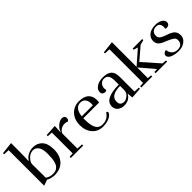

<svg xmlns="http://www.w3.org/2000/svg" viewBox="140 -1770 2785 2785"><g transform="rotate(-45 1532.5 -377.0)"><path d="M408 -74Q392 -50 365 -34Q337 -18 299 -18Q227 -18 180 -55L178 -333Q178 -372 225 -421Q272 -468 327 -468Q382 -468 414 -421Q445 -375 445 -284Q445 -191 432 -135Q423 -98 408 -74ZM178 -552 179 -766 -8 -745 -7 -722 81 -718V11L173 -21Q196 -6 233 3Q269 12 297 12Q420 12 488 -62Q555 -135 555 -260Q555 -383 499 -442Q444 -499 360 -499Q305 -499 257 -475Q209 -451 182 -407H173Q178 -455 178 -552Z M1009 -453Q1009 -475 994 -488Q979 -500 953 -500Q910 -500 864 -462Q818 -425 801 -370H797L803 -493L626 -482V-459L705 -455V-28L639 -24V0H893V-24L803 -29V-326Q803 -360 842 -389Q880 -416 922 -416Q964 -416 980 -403Q1009 -415 1009 -453Z M1067 -244Q1067 -130 1130 -59Q1193 11 1296 11Q1345 11 1385 -1Q1424 -11 1447 -28Q1493 -61 1493 -86Q1493 -100 1471 -107Q1415 -17 1312 -17Q1238 -17 1207 -75Q1175 -133 1175 -244V-279H1498Q1502 -300 1502 -327Q1502 -407 1452 -454Q1402 -499 1301 -499Q1200 -499 1134 -429Q1067 -359 1067 -244ZM1304 -471Q1362 -471 1388 -427Q1407 -395 1407 -348Q1407 -337 1405 -315H1178Q1196 -471 1304 -471Z M1761 -28Q1750 -28 1738 -31Q1685 -43 1685 -108Q1685 -232 1883 -234V-148Q1882 -93 1840 -61Q1799 -28 1761 -28ZM1587 -108Q1587 -52 1628 -20Q1669 12 1725 12Q1835 12 1882 -78L1891 11L2058 -1L2057 -24L1973 -28V-331Q1973 -419 1930 -459Q1887 -499 1792 -499Q1696 -499 1643 -450Q1610 -420 1610 -374Q1610 -340 1642 -328Q1656 -322 1671 -322Q1686 -322 1699 -332Q1695 -349 1695 -368Q1695 -407 1715 -435Q1743 -474 1791 -474Q1883 -474 1883 -347V-261Q1743 -261 1665 -223Q1589 -186 1587 -108Z M2591 -488H2395V-465L2460 -446L2248 -260V-766L2061 -745L2062 -722L2150 -718V-29L2085 -24V0H2310V-24L2248 -29V-248L2434 -29L2378 -24V0H2615V-24L2548 -31L2326 -282L2517 -446L2591 -465Z M2948 -110Q2948 -59 2919 -36Q2890 -14 2849 -14Q2739 -14 2721 -133Q2660 -120 2660 -79Q2660 -35 2717 -12Q2774 11 2848 11Q2922 11 2975 -30Q3027 -70 3027 -128Q3027 -186 2996 -220Q2984 -234 2960 -247Q2942 -257 2922 -266Q2917 -267 2899 -273.5Q2881 -280 2867 -285Q2831 -297 2800 -316Q2764 -337 2764 -380Q2764 -423 2789 -448Q2815 -474 2862 -474Q2911 -474 2927 -438Q2937 -418 2937 -396Q2937 -373 2933 -357Q2947 -351 2962 -351Q2977 -351 2991 -358Q3019 -371 3019 -409Q3019 -446 2977 -473Q2933 -499 2874 -499Q2781 -499 2731 -458Q2682 -418 2682 -355Q2682 -293 2731 -260Q2757 -244 2775 -236Q2799 -225 2838 -210Q2887 -189 2917 -168Q2948 -146 2948 -110Z"/></g></svg>

Font: Rufina
Style: Regular
Weight: 400
Designer: Martin Sommaruga
Foundry: Martin Sommaruga
Version: Version